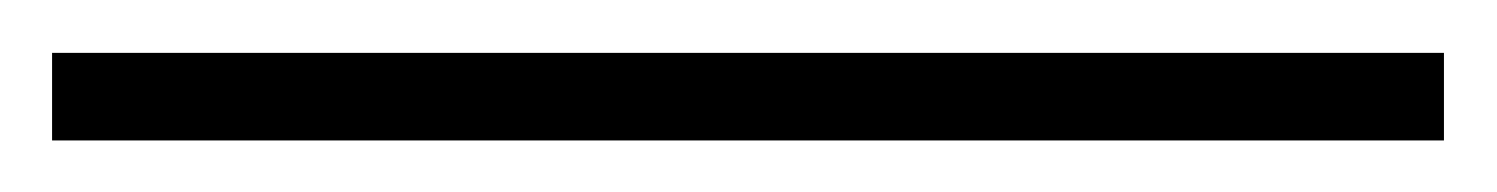

<svg xmlns="http://www.w3.org/2000/svg" viewBox="-24 57 569 73"><path d="M-4.2 110.4V77.1H525V110.4Z"/></svg>

Font: Afacad Flux ExtraLight
Style: Regular
Weight: 250
Designer: Kristian Moeller
Foundry: Dicotype
Version: Version 1.100